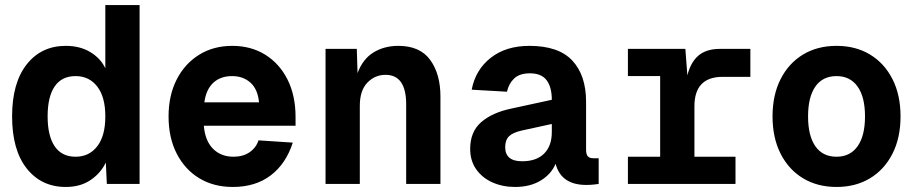

<svg xmlns="http://www.w3.org/2000/svg" viewBox="-20 -730 3640 762"><path d="M241 12Q144 12 86 -61.5Q28 -135 28 -268Q28 -401 86 -474.5Q144 -548 241 -548Q297 -548 338 -523.5Q379 -499 398 -459V-710H534V0H404L400 -85Q380 -43 339.5 -15.5Q299 12 241 12ZM280 -108Q334 -108 366 -149.5Q398 -191 398 -268Q398 -345 366 -386.5Q334 -428 280 -428Q225 -428 197 -387Q169 -346 169 -268Q169 -191 197 -149.5Q225 -108 280 -108Z M904 12Q828 12 771 -22.5Q714 -57 681.5 -120Q649 -183 649 -268Q649 -351 681 -414Q713 -477 770 -512.5Q827 -548 902 -548Q976 -548 1032.5 -513Q1089 -478 1121 -414.5Q1153 -351 1153 -265V-231H789Q794 -171 825.5 -139.5Q857 -108 907 -108Q944 -108 970 -125.5Q996 -143 1006 -173L1142 -164Q1115 -80 1054.5 -34Q994 12 904 12ZM791 -324H1008Q1003 -376 974 -402Q945 -428 901 -428Q855 -428 826.5 -401.5Q798 -375 791 -324Z M1272 0V-536H1396L1399 -440Q1420 -496 1462.5 -522Q1505 -548 1561 -548Q1647 -548 1687.5 -492Q1728 -436 1728 -347V0H1592V-316Q1592 -433 1510 -433Q1468 -433 1438 -402Q1408 -371 1408 -310V0Z M2024 12Q1975 12 1934.5 -6Q1894 -24 1870 -58Q1846 -92 1846 -139Q1846 -207 1889.5 -245Q1933 -283 2009 -299L2170 -334Q2170 -384 2149.5 -411.5Q2129 -439 2083 -439Q2042 -439 2020.5 -418.5Q1999 -398 1992 -366L1852 -374Q1867 -453 1927.5 -500.5Q1988 -548 2081 -548Q2197 -548 2251.5 -489.5Q2306 -431 2306 -326V-137Q2306 -117 2313 -109.5Q2320 -102 2334 -102H2356V0Q2350 1 2336 2.5Q2322 4 2307 4Q2207 4 2185 -80Q2168 -39 2126 -13.5Q2084 12 2024 12ZM2052 -90Q2109 -90 2139.5 -120.5Q2170 -151 2170 -206V-238L2051 -212Q2015 -204 2000 -189Q1985 -174 1985 -146Q1985 -90 2052 -90Z M2472 0V-108H2600V-428H2472V-536H2700L2708 -431Q2721 -483 2752 -509.5Q2783 -536 2838 -536H2958V-425H2848Q2736 -425 2736 -308V-108H2899V0Z M3300 12Q3224 12 3167 -22.5Q3110 -57 3078 -120Q3046 -183 3046 -268Q3046 -353 3078 -416Q3110 -479 3167 -513.5Q3224 -548 3300 -548Q3376 -548 3433 -513.5Q3490 -479 3522 -416Q3554 -353 3554 -268Q3554 -183 3522 -120Q3490 -57 3433 -22.5Q3376 12 3300 12ZM3300 -108Q3354 -108 3383.5 -149.5Q3413 -191 3413 -268Q3413 -345 3383.5 -386.5Q3354 -428 3300 -428Q3245 -428 3216 -386.5Q3187 -345 3187 -268Q3187 -191 3216 -149.5Q3245 -108 3300 -108Z"/></svg>

Font: Geist Mono
Style: Bold
Weight: 700
Monospace: yes
Designer: Basement.studio, Andrés Briganti, Mateo Zaragoza
Foundry: Basement.studio, Vercel, Andrés Briganti, Guido Ferreyra, Mateo Zaragoza
Version: Version 1.500; ttfautohint (v1.8.4.7-5d5b)